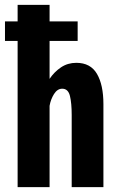

<svg xmlns="http://www.w3.org/2000/svg" viewBox="-24 -770 494 790"><path d="M48.5 0V-601.5H-3.5V-682H48.5V-750H180V-682H295.5V-601.5H180V-445.5Q199 -474 226.8 -492.8Q254.5 -511.5 290 -511.5Q348.5 -511.5 375 -466Q401.5 -420.5 401.5 -341.5V0H271V-297Q271 -345.5 263.8 -375.2Q256.5 -405 232 -405Q212 -405 198.2 -383Q184.5 -361 180 -334.5V0Z"/></svg>

Font: Trispace Condensed SemiBold
Style: Regular
Weight: 600
Width: 3
Designer: Tyler Finck
Foundry: Etcetera Type Company
Version: Version 1.210; ttfautohint (v1.8.3)